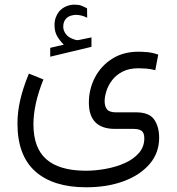

<svg xmlns="http://www.w3.org/2000/svg" viewBox="-20 -563 761 827"><path d="M254.9 -370.6Q238.3 -386.7 226.6 -406.5Q214.8 -426.3 214.8 -454.6Q214.8 -472.7 220 -487.1Q225.1 -501.5 233.9 -512.7Q246.1 -527.3 263.9 -535.2Q281.7 -543 300.3 -543Q318.8 -543 330.6 -538.6Q342.3 -534.2 355 -526.9L355.5 -486.8Q330.6 -499 307.1 -499Q297.9 -499 286.6 -495.8Q275.4 -492.7 266.6 -484.9Q260.3 -479 256.3 -470Q252.4 -460.9 252.4 -448.2Q252.4 -430.7 264.4 -415.3Q276.4 -399.9 301.3 -392.6Q303.2 -392.1 306.2 -391.1Q309.1 -390.1 313 -390.1Q316.4 -390.1 318.8 -390.6L374 -401.9V-361.3L196.3 -318.8V-356.9ZM167 -220.7Q124 -113.8 124 -27.8Q124 74.7 179.9 123.3Q235.8 171.9 348.6 172.4Q391.1 172.4 435.5 164.3Q480 156.2 517.6 139.4Q555.2 122.6 578.4 95.9Q601.6 69.3 601.6 32.7Q601.6 9.3 590.1 0.7Q578.6 -7.8 555.7 -7.8H475.6Q362.8 -7.8 362.8 -121.1Q362.8 -178.2 388.4 -228.3Q414.1 -278.3 462.2 -309.3Q510.3 -340.3 577.1 -340.3Q590.3 -340.3 614 -338.4Q637.7 -336.4 661.6 -327.6L648.9 -260.7Q628.4 -266.1 609.4 -267.6Q590.3 -269 577.1 -269Q535.6 -269 507.3 -254.2Q479 -239.3 462.2 -216.6Q445.3 -193.8 438 -169.7Q430.7 -145.5 430.7 -127.4Q430.7 -104 441.2 -91.6Q451.7 -79.1 480.5 -79.1H568.4Q623 -78.6 644.3 -47.9Q665.5 -17.1 665.5 30.8Q665.5 95.2 624.8 143.1Q584 190.9 513.2 217.3Q442.4 243.7 351.1 243.7Q209 243.7 132.1 175.3Q55.2 106.9 55.2 -31.2Q55.2 -81.1 67.4 -133.5Q79.6 -186 104.5 -246.1Z"/></svg>

Font: Vazir Light WOL
Style: Light-WOL
Weight: 300
Designer: Saber Rastikerdar
Foundry: Saber Rastikerdar
Version: Version 30.0.0